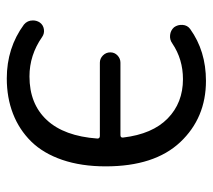

<svg xmlns="http://www.w3.org/2000/svg" viewBox="-50 -544 606 546"><g transform="rotate(90 253.0 -271.0)"><path d="M103.5 -458Q92.8 -450.2 79.6 -451.7Q66.4 -453.1 57.6 -462.9Q49.8 -473.6 50.8 -487.3Q51.8 -501 62.5 -508.8Q125 -553.7 210 -553.7Q315.4 -553.7 384.3 -480.5Q453.1 -407.2 453.1 -268.6Q453.1 -199.2 434.6 -145Q416 -90.8 382.3 -56.6Q348.6 -22.5 303.2 -4.9Q257.8 12.7 203.1 12.7Q116.2 12.7 49.8 -36.1Q38.1 -45.9 38.1 -61.5Q38.1 -72.3 43.9 -81.1Q50.8 -90.8 63 -92.8Q75.2 -94.7 85 -87.9Q136.7 -51.8 197.3 -51.8Q275.4 -51.8 321.3 -101.1Q367.2 -150.4 374 -245.1Q374 -252 366.2 -252H158.2Q146.5 -252 137.7 -260.7Q128.9 -269.5 128.9 -281.7Q128.9 -293.9 137.7 -302.2Q146.5 -310.5 158.2 -310.5H364.3Q372.1 -310.5 371.1 -318.4Q361.3 -401.4 316.9 -444.8Q272.5 -488.3 205.1 -488.3Q148.4 -488.3 103.5 -458Z"/></g></svg>

Font: Gen Jyuu Gothic P Normal
Style: Regular
Weight: 300
Designer: [Source Han Sans]
Ryoko NISHIZUKA  (kana & ideographs); Paul D. Hunt (Latin, Greek & Cyrillic); Wenlong ZHANG  (bopomofo
Version: Version 1.002.20150607